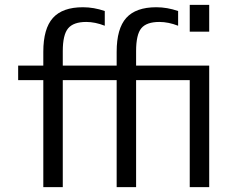

<svg xmlns="http://www.w3.org/2000/svg" viewBox="-20 -770 961 790"><path d="M760.7 -639.6V-750H840.8V-639.6ZM540 -500H840.8V0H760.7V-440.4H540V0H460V-440.4H238.3V0H158.2V-440.4H54.7V-500H158.2V-556.6Q158.2 -652.3 197.8 -696.3Q237.3 -740.2 321.3 -740.2Q366.2 -740.2 411.1 -724.6V-664.1Q371.1 -679.7 335 -679.7Q282.2 -679.7 260.3 -653.3Q238.3 -627 238.3 -559.6V-500H460V-556.6Q460 -652.3 499.5 -696.3Q539.1 -740.2 623 -740.2Q668 -740.2 712.9 -724.6V-664.1Q672.9 -679.7 635.7 -679.7Q583 -679.7 561.5 -653.8Q540 -627.9 540 -559.6Z"/></svg>

Font: Mgen+ 1c regular
Style: Regular
Weight: 400
Designer: [Source Han Sans]
Ryoko NISHIZUKA  (kana & ideographs); Paul D. Hunt (Latin, Greek & Cyrillic); Wenlong ZHANG  (bopomofo
Version: Version 1.059.20150602